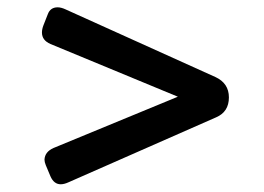

<svg xmlns="http://www.w3.org/2000/svg" viewBox="-20 -546 706 514"><path d="M558.6 -231.9Q592.8 -246.6 592.8 -285.2Q592.8 -323.2 556.6 -339.8L155.3 -521Q143.6 -526.4 134.3 -526.4Q114.7 -526.4 107.9 -507.8L96.2 -478Q92.3 -467.8 92.3 -459Q92.3 -438 115.2 -428.2L456.1 -287.1L123.5 -149.9Q100.1 -139.6 99.1 -118.7Q99.1 -112.3 102.5 -104L115.2 -73.7Q124.5 -52.7 142.6 -52.7Q151.9 -52.7 163.6 -58.1Z"/></svg>

Font: Capriola
Style: Regular
Weight: 400
Designer: Viktoriya Grabowska
Foundry: Viktoriya Grabowska
Version: Version 1.007